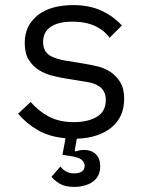

<svg xmlns="http://www.w3.org/2000/svg" viewBox="-20 -532 568 753"><path d="M272 201Q235 201 213.5 188Q192 175 182 161L217 121Q225 132 238.5 140Q252 148 272 148Q289 148 300.5 141Q312 134 312 118Q312 105 300 94.5Q288 84 250 79L225 75L237 10Q175 5 129.5 -21Q84 -47 51 -86L100 -132Q134 -94 174 -73.5Q214 -53 270 -53Q325 -53 360 -74Q395 -95 395 -140Q395 -159 388 -172Q381 -185 369.5 -193Q358 -201 343.5 -205.5Q329 -210 312 -212L238 -224Q214 -228 185.5 -235Q157 -242 133 -257Q109 -272 93 -297Q77 -322 77 -363Q77 -401 91.5 -428.5Q106 -456 131.5 -475Q157 -494 191.5 -503Q226 -512 267 -512Q330 -512 377 -490.5Q424 -469 458 -432L410 -384Q402 -395 390 -406Q378 -417 360 -426.5Q342 -436 318.5 -441.5Q295 -447 264 -447Q208 -447 178.5 -426.5Q149 -406 149 -368Q149 -348 156 -335Q163 -322 175 -314.5Q187 -307 202 -302.5Q217 -298 232 -295L306 -283Q331 -279 359.5 -272.5Q388 -266 411.5 -251Q435 -236 451 -210.5Q467 -185 467 -145Q467 -73 417 -32Q367 9 281 12L273 59L276 62Q293 56 311 56Q338 56 355.5 72.5Q373 89 373 120Q373 141 365 156.5Q357 172 343 181.5Q329 191 310.5 196Q292 201 272 201Z"/></svg>

Font: PlemolJP
Style: Regular
Weight: 400
Monospace: yes
Version: v2.0.4; ttfautohint (v1.8.4.7-5d5b-dirty) -l 6 -r 45 -G 200 